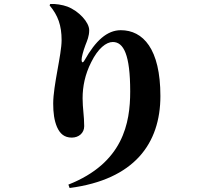

<svg xmlns="http://www.w3.org/2000/svg" viewBox="-20 -853 1040 960"><path d="M288 -652C288 -580 246 -426 246 -335C246 -289 251 -251 265 -218C280 -184 302 -165 339 -165C374 -165 401 -188 401 -222C401 -274 393 -311 393 -362C393 -420 405 -481 436 -542C470 -611 511 -643 544 -643C598 -643 631 -580 631 -396C631 -238 596 -38 322 70L328 87C651 45 782 -135 782 -373C782 -609 695 -702 584 -702C516 -702 458 -650 403 -552C395 -537 388 -538 388 -555C388 -566 395 -595 407 -627C416 -650 426 -672 426 -702C426 -742 374 -798 317 -820C293 -829 255 -835 231 -833L228 -826C270 -776 288 -726 288 -652Z"/></svg>

Font: Noto Serif TC Black
Style: Regular
Weight: 900
Version: Version 1.001;PS 1.001;hotconv 16.6.54;makeotf.lib2.5.65590